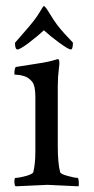

<svg xmlns="http://www.w3.org/2000/svg" viewBox="-20 -622 315 644"><path d="M224.6 -478.5Q224.6 -456.1 217.3 -456.1Q210 -456.1 179.7 -478Q149.4 -500 127 -520.5Q105.5 -500 76.2 -478Q46.9 -456.1 38.6 -456.1Q30.3 -456.1 30.3 -478.5Q33.2 -482.4 65.9 -519.5Q98.6 -556.6 111.8 -579.1Q125 -601.6 127 -601.6Q131.8 -601.6 146 -577.6Q160.2 -553.7 171.4 -539.1Q182.6 -524.4 195.8 -509.8Q209 -495.1 216.8 -487.3Q224.6 -479.5 224.6 -478.5ZM173.8 -333V-131.8Q173.8 -75.2 181.6 -44.9Q183.6 -38.1 207 -31.7Q230.5 -25.4 240.2 -25.4Q243.2 -25.4 244.1 -13.7Q245.1 -2 243.2 2.9Q145.5 -2 139.2 -2Q132.8 -2 32.2 2.9Q28.3 -1 28.3 -13.2Q28.3 -25.4 32.2 -25.4Q43.9 -25.4 66.9 -31.7Q89.8 -38.1 91.8 -44.9Q98.6 -73.2 98.6 -113.3V-297.9Q98.6 -335.9 86.9 -349.1Q75.2 -362.3 61 -366.7Q46.9 -371.1 37.6 -371.1Q28.3 -371.1 28.3 -373Q28.3 -396.5 34.2 -397.5Q137.7 -413.1 153.8 -418Q169.9 -422.9 173.8 -423.8Q182.1 -423.8 177.7 -394Q173.8 -364.3 173.8 -333Z"/></svg>

Font: CrimsonText-Roman
Style: Roman
Weight: 400
Version: Version 0.13